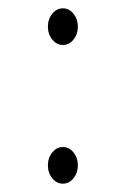

<svg xmlns="http://www.w3.org/2000/svg" viewBox="-20 -429 290 461"><path d="M131 -321Q116 -321 105.5 -334Q95 -347 95 -365Q95 -383 105.5 -396Q116 -409 131 -409Q146 -409 156.5 -396Q167 -383 167 -365Q167 -347 156.5 -334Q146 -321 131 -321ZM131 12Q116 12 105.5 -1Q95 -14 95 -32Q95 -50 105.5 -63Q116 -76 131 -76Q146 -76 156.5 -63Q167 -50 167 -32Q167 -14 156.5 -1Q146 12 131 12Z"/></svg>

Font: Inconsolata UltraCondensed
Style: Regular
Weight: 400
Width: 1
Monospace: yes
Designer: Raph Levien, Cyreal, Brenton Simpson
Foundry: Raph Levien, Cyreal, Google
Version: Version 3.000; ttfautohint (v1.8.2.53-6de2)